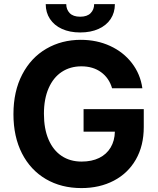

<svg xmlns="http://www.w3.org/2000/svg" viewBox="-20 -912 772 941"><path d="M378.9 -586.9Q324.2 -586.9 282.7 -559.6Q241.2 -532.2 218.3 -479.7Q195.3 -427.2 195.3 -354.5Q195.3 -280.8 218 -228Q240.7 -175.3 282.2 -147.7Q323.7 -120.1 379.9 -120.1Q429.7 -120.1 466.1 -137.9Q502.4 -155.8 522.2 -189Q542 -222.2 543 -266.6H389.6V-377H684.6V-289.1Q684.6 -197.8 645.8 -130.1Q606.9 -62.5 537.6 -26.4Q468.3 9.8 378.9 9.8Q280.3 9.8 204.8 -34.4Q129.4 -78.6 87.6 -160.4Q45.9 -242.2 45.9 -352.5Q45.9 -464.4 88.9 -546.9Q131.8 -629.4 207 -673.1Q282.2 -716.8 376 -716.8Q454.6 -716.8 519.8 -686.8Q585 -656.7 626.5 -602.8Q668 -548.8 677.7 -479.5H529.3Q514.6 -529.8 475.3 -558.3Q436 -586.9 378.9 -586.9ZM373 -752.9Q321.8 -752.9 283.7 -770.3Q245.6 -787.6 224.9 -819.1Q204.1 -850.6 204.1 -891.6H304.7Q304.7 -865.7 321.5 -847.9Q338.4 -830.1 373 -830.1Q407.2 -830.1 424.3 -847.7Q441.4 -865.2 441.4 -891.6H543Q543 -850.1 522.2 -818.8Q501.5 -787.6 463.1 -770.3Q424.8 -752.9 373 -752.9Z"/></svg>

Font: Pretendard Std
Style: Bold
Weight: 700
Designer: Base glyphs from Inter by Rasmus Andersson; Hangeul glyphs from Noto Sans CJK(Source Han Sans) by Jang Soo-young and Kan
Foundry: Kil Hyung-jin
Version: Version 1.309